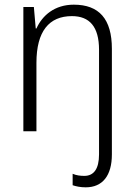

<svg xmlns="http://www.w3.org/2000/svg" viewBox="-20 -562 576 822"><path d="M347 240C419 240 459 190 459 99V-353C459 -481 404 -542 296 -542C214 -542 161 -496 136 -440H133L125 -532H80V0H136V-293C136 -428 190 -493 288 -493C363 -493 404 -448 404 -349V99C404 162 381 191 341 191C324 191 307 189 291 182V231C306 236 324 240 347 240Z"/></svg>

Font: Noto Sans Gujarati UI SemiCondensed Light
Style: Regular
Weight: 300
Width: 4
Designer: Jelle Bosma - Monotype Design Team, Universal Thirst
Foundry: Monotype Imaging Inc.
Version: Version 2.106